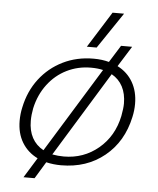

<svg xmlns="http://www.w3.org/2000/svg" viewBox="-55 -764 738 898"><g transform="rotate(5 313.5 -315.5)"><path d="M437 -717H491L377 -548H331ZM147 -8Q100 -31 74 -74Q48 -117 48 -176Q48 -208 55 -239Q71 -316 115 -373.5Q159 -431 224 -463Q289 -495 368 -495Q407 -495 440 -486L490 -566H542L482 -470Q529 -446 554 -402.5Q579 -359 579 -301Q579 -270 572 -239Q547 -122 463 -53.5Q379 15 259 15Q223 15 189 7L141 86H89ZM416 -446Q391 -452 359 -452Q298 -452 245.5 -426Q193 -400 156.5 -351.5Q120 -303 106 -239Q100 -208 100 -180Q100 -134 118 -100.5Q136 -67 171 -48ZM520 -239Q527 -276 527 -298Q527 -344 509.5 -377.5Q492 -411 458 -430L214 -32Q241 -27 268 -27Q361 -27 430.5 -85Q500 -143 520 -239Z"/></g></svg>

Font: Prompt ExtraLight
Style: Italic
Weight: 275
Italic angle: -12°
Designer: Katatrad Team
Foundry: CadsonDemak
Version: Version 1.000